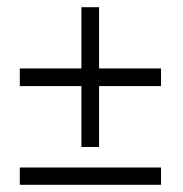

<svg xmlns="http://www.w3.org/2000/svg" viewBox="-20 -605 507 533"><path d="M427 -92H35V-140H427ZM255 -585V-415H427V-366H255V-197H206V-366H35V-415H206V-585Z"/></svg>

Font: Forum
Style: Regular
Weight: 400
Designer: Denis Masharov
Foundry: Denis Masharov
Version: Version 1.000